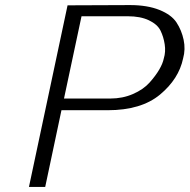

<svg xmlns="http://www.w3.org/2000/svg" viewBox="-20 -735 747 756"><path d="M301 -671 232 -347H414Q463 -347 504 -365Q545 -383 569 -410Q593 -437 607 -461Q621 -485 625 -505Q633 -531 628.5 -560.5Q624 -590 612 -614.5Q600 -639 566.5 -655Q533 -671 483 -671ZM246 -714 492 -715Q560 -715 607.5 -696Q655 -677 675 -646.5Q695 -616 703 -578.5Q711 -541 701 -505Q684 -424 610 -362.5Q536 -301 404 -301H222L158 1H94Z"/></svg>

Font: Afta sans
Style: Italic
Weight: 400
Italic angle: -12°
Designer: par.qink
Foundry: Oriol Esparraguera Font
Version: Version 1.000